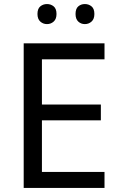

<svg xmlns="http://www.w3.org/2000/svg" viewBox="-20 -928 596 948"><path d="M496 0H97V-714H496V-635H187V-412H478V-334H187V-79H496ZM165 -859Q165 -885 179 -896.5Q193 -908 212 -908Q231 -908 245 -896.5Q259 -885 259 -859Q259 -834 245 -821.5Q231 -809 212 -809Q193 -809 179 -821.5Q165 -834 165 -859ZM353 -859Q353 -885 366.5 -896.5Q380 -908 399 -908Q418 -908 432 -896.5Q446 -885 446 -859Q446 -834 432 -821.5Q418 -809 399 -809Q380 -809 366.5 -821.5Q353 -834 353 -859Z"/></svg>

Font: Noto Sans Kharoshthi
Style: Regular
Weight: 400
Designer: Monotype Design Team
Foundry: Monotype Imaging Inc.
Version: Version 2.004; ttfautohint (v1.8.4.7-5d5b)